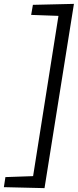

<svg xmlns="http://www.w3.org/2000/svg" viewBox="-44 -870 402 992"><path d="M126 -845 338 -850 186 102 -24 97 -16 45 127 40 258 -788 117 -793Z"/></svg>

Font: Bitter Pro
Style: Italic
Weight: 400
Italic angle: -9°
Designer: Sol Matas, and Bitter project Authors
Foundry: Sol Matas
Version: Version 1.010